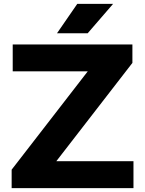

<svg xmlns="http://www.w3.org/2000/svg" viewBox="-20 -969 748 989"><path d="M40 0V-95L432 -601.5H45.5V-740H662V-645L270 -138.5H667.5V0ZM273.5 -797.5 378 -949H562.5L431.5 -797.5Z"/></svg>

Font: Encode Sans Expanded Expanded
Style: Bold
Weight: 700
Width: 7
Designer: Multiple Designers
Foundry: Impallari Type
Version: Version 3.000; ttfautohint (v1.8.3) -l 8 -r 50 -G 200 -x 14 